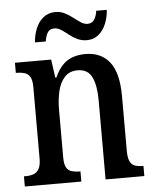

<svg xmlns="http://www.w3.org/2000/svg" viewBox="-53 -784 668 829"><g transform="rotate(-5 281.0 -369.5)"><path d="M21 0V-44H27Q47 -44 62 -49Q77 -54 86 -69.5Q95 -85 95 -115V-425Q95 -454 86.5 -468.5Q78 -483 63 -487.5Q48 -492 30 -492H25V-536H182L193 -457H198Q220 -506 252 -526.5Q284 -547 331 -547Q399 -547 436 -500Q473 -453 473 -351V-116Q473 -85 480.5 -69.5Q488 -54 502 -49Q516 -44 534 -44H539V0H371V-343Q371 -407 353.5 -443.5Q336 -480 291 -480Q256 -480 235 -457Q214 -434 205.5 -397Q197 -360 197 -318V-111Q197 -81 205 -67Q213 -53 228 -48.5Q243 -44 261 -44H266V0ZM343 -606Q320 -606 301 -615.5Q282 -625 266.5 -637.5Q251 -650 236.5 -659.5Q222 -669 207 -669Q186 -669 177 -652.5Q168 -636 166 -616H119Q121 -648 132.5 -676Q144 -704 165.5 -721.5Q187 -739 218 -739Q240 -739 258.5 -729.5Q277 -720 293 -707.5Q309 -695 323.5 -685.5Q338 -676 352 -676Q373 -676 382.5 -692.5Q392 -709 394 -729H440Q438 -697 426.5 -669Q415 -641 394 -623.5Q373 -606 343 -606Z"/></g></svg>

Font: Noto Serif Khmer Condensed Medium
Style: Regular
Weight: 500
Width: 3
Designer: Danh Hong and the Monotype Design Team
Foundry: Monotype Imaging Inc.
Version: Version 2.004